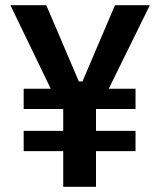

<svg xmlns="http://www.w3.org/2000/svg" viewBox="-20 -718 615 738"><path d="M349 -137V0H223V-137H71V-215H223V-299H71V-377H175L20 -698H158L283 -405H297L422 -698H556L398 -377H501V-299H349V-215H501V-137Z"/></svg>

Font: IBM Plex Sans Condensed SemiBold
Style: Regular
Weight: 600
Width: 3
Designer: Mike Abbink, Paul van der Laan, Pieter van Rosmalen
Foundry: Bold Monday
Version: Version 1.3